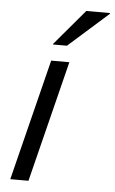

<svg xmlns="http://www.w3.org/2000/svg" viewBox="-52 -752 474 789"><g transform="rotate(5 185.0 -358.0)"><path d="M20.8 0 145.8 -500H220.8L95.8 0ZM147.5 -566.7 148.3 -570 271.7 -715.8H370L369.2 -712.5L205 -566.7Z"/></g></svg>

Font: Funnel Sans Light Light
Style: Italic
Weight: 300
Italic angle: -14.036°
Version: Version 1.000